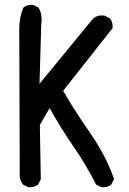

<svg xmlns="http://www.w3.org/2000/svg" viewBox="-20 -786 540 802"><path d="M97.2 -4.4 77.6 -14.2 76.2 -14.6 75.7 -15.6Q70.3 -22.5 66.9 -30Q63.5 -37.6 62.5 -46.4V-46.9L60.5 -664.1Q60.5 -712.4 76.7 -752L77.1 -753.4L78.1 -754.4Q93.8 -767.6 117.7 -765.6H118.7L119.6 -765.1L139.2 -755.4L141.1 -754.4L141.6 -752.9Q147.5 -743.2 150.4 -732.2Q153.3 -721.2 153.8 -709.5Q154.3 -697.8 152.3 -685.1L145 -436L367.7 -707L368.2 -707.5Q387.7 -725.1 416 -720.7H417L417.5 -720.2L437 -710.4L438.5 -710L439 -709Q445.8 -701.2 448.5 -691.2Q451.2 -681.2 450.2 -669.4V-667.5L448.7 -666.5L243.7 -406.7Q261.2 -376.5 279.5 -346.9Q297.9 -317.4 317.1 -288.6Q336.4 -259.8 356.4 -231Q377 -201.2 395 -170.4Q413.1 -139.6 428.2 -107.2Q443.4 -74.7 455.6 -41L456.5 -38.6L455.6 -36.6L445.8 -17.1L445.3 -15.6L444.3 -15.1Q428.7 -2 404.8 -3.9H403.8L402.8 -4.4L383.3 -14.2L381.3 -15.1L380.4 -17.1Q337.4 -101.6 282.7 -180.2Q256.8 -217.8 232.9 -256.6Q209 -295.4 187.5 -334.5L146.5 -264.2L150.4 -39.1V-37.6L149.9 -36.6L140.1 -17.1L139.6 -15.6L138.7 -15.1Q123 -2 99.1 -3.9H98.1Z"/></svg>

Font: NaikaiFont
Style: SemiBold
Weight: 600
Version: Version 1.89